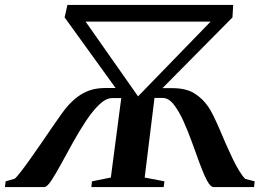

<svg xmlns="http://www.w3.org/2000/svg" viewBox="-48 -763 1098 783"><path d="M-28 0 -25 -23.5 11.5 -34Q19 -39.5 35.5 -60.8Q52 -82 73.8 -112.5Q95.5 -143 118.8 -176.8Q142 -210.5 163.2 -241.8Q184.5 -273 201 -295.8Q217.5 -318.5 224.5 -326.5Q245.5 -351 268.5 -368.2Q291.5 -385.5 318.8 -394.8Q346 -404 380 -404H423.5L215.5 -692L227 -743H903L900 -692L614.5 -403.5H655Q709.5 -403.5 743.5 -383Q777.5 -362.5 801.5 -327.5Q811.5 -313 823.2 -289Q835 -265 847.5 -235.8Q860 -206.5 873.2 -176Q886.5 -145.5 900 -117.5Q913.5 -89.5 926.8 -67.5Q940 -45.5 952 -33.5L990.5 -23.5L988 0H823.5Q810.5 0 796.5 -26.2Q782.5 -52.5 767.2 -94Q752 -135.5 735.2 -182Q718.5 -228.5 699.8 -269.8Q681 -311 660.2 -337.2Q639.5 -363.5 616 -363.5H582L542 -39L622.5 -23.5L619.5 0H324.5L327 -23.5L404 -39L446.5 -363H410Q384.5 -363 357 -336.8Q329.5 -310.5 302.2 -269.2Q275 -228 249.2 -181.5Q223.5 -135 201 -93.8Q178.5 -52.5 161 -26.2Q143.5 0 132.5 0ZM515 -370 811 -675H301Z"/></svg>

Font: Merriweather 120pt SemiBold
Style: Italic
Weight: 600
Italic angle: -7.8°
Version: Version 2.101